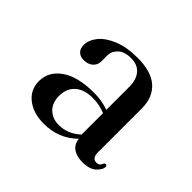

<svg xmlns="http://www.w3.org/2000/svg" viewBox="-101 -854 692 692"><g transform="rotate(45 245.0 -508.0)"><path d="M83.5 -607Q83.5 -632.5 103.2 -656.5Q123 -680.5 161.2 -696Q199.5 -711.5 254 -711.5Q324.5 -711.5 359 -680.2Q393.5 -649 393.5 -593V-370.5Q393.5 -339 415.5 -339Q429.5 -339 433.8 -349.2Q438 -359.5 443 -359.5Q450.5 -359.5 450.5 -351Q450.5 -338 433 -321.2Q415.5 -304.5 379 -304.5Q349 -304.5 330.8 -317.5Q312.5 -330.5 310.5 -355.5Q259 -304 182.5 -304Q129 -304 95.2 -330.5Q61.5 -357 61.5 -401Q61.5 -449.5 105.5 -480.5Q149.5 -511.5 233 -511.5Q255 -511.5 273 -508Q291 -504.5 306.5 -499V-616.5Q306.5 -652.5 289 -673.2Q271.5 -694 238.5 -694Q204 -694 187.2 -677.5Q170.5 -661 170.5 -642V-611Q170.5 -591.5 157.2 -579.8Q144 -568 122 -568Q104.5 -568 94 -578Q83.5 -588 83.5 -607ZM150.5 -415Q150.5 -378.5 171.2 -358.8Q192 -339 224 -339Q270 -339 306.5 -373V-482.5Q292 -488 276.2 -491.5Q260.5 -495 242 -495Q198.5 -495 174.5 -473.5Q150.5 -452 150.5 -415Z"/></g></svg>

Font: Fraunces 72pt
Style: Regular
Weight: 400
Version: Version 1.000;[0bf87f6ff]